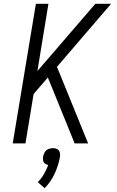

<svg xmlns="http://www.w3.org/2000/svg" viewBox="-20 -755 616 1011"><path d="M47 0H114L157 -260L232 -347L373 0H444L280 -403L565 -735H482L177 -381L235 -735H169ZM215 236Q249 201 268.5 158Q288 115 296 70Q298 58 294.5 46.5Q291 35 281 30Q271 25 259 25Q247 25 234.5 30Q222 35 215.5 46.5Q209 58 207 70Q205 80 207 90Q209 100 216.5 106Q224 112 234 114Q225 138 211.5 161.5Q198 185 179 204Z"/></svg>

Font: Iosevka Sparkle Light
Style: Italic
Weight: 300
Italic angle: -9°
Designer: Belleve Invis
Foundry: Belleve Invis
Version: Version 4.5.0; ttfautohint (v1.8.3)